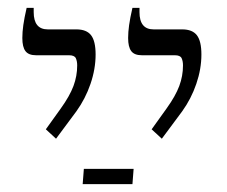

<svg xmlns="http://www.w3.org/2000/svg" viewBox="-20 -667 579 490"><path d="M393 -313 367 -337 405 -390Q428 -422 437.5 -447.5Q447 -473 447 -500Q447 -511 443.5 -518.5Q440 -526 426 -526H342Q323 -526 315 -536.5Q307 -547 307 -570Q307 -585 309.5 -603Q312 -621 318 -647H336V-636Q336 -592 372 -592H445Q471 -592 482.5 -577Q494 -562 494 -528Q494 -491 481 -453Q468 -415 445 -383ZM123 -313 97 -337 135 -390Q158 -422 167.5 -447.5Q177 -473 177 -500Q177 -511 173.5 -518.5Q170 -526 156 -526H72Q53 -526 45 -536.5Q37 -547 37 -570Q37 -585 39.5 -603Q42 -621 48 -647H66V-636Q66 -592 102 -592H175Q201 -592 212.5 -577Q224 -562 224 -528Q224 -491 211 -453Q198 -415 175 -383ZM191 -197 194 -236H321L318 -197Z"/></svg>

Font: Noto Serif Hebrew SemiCondensed Light
Style: Regular
Weight: 300
Width: 4
Designer: Monotype Design Team
Foundry: Monotype Imaging Inc.
Version: Version 2.004; ttfautohint (v1.8.4.7-5d5b)